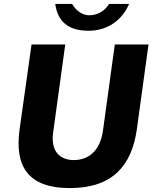

<svg xmlns="http://www.w3.org/2000/svg" viewBox="-20 -950 778 980"><path d="M639 -930H537C514 -892 474 -872 437 -872C399 -872 367 -897 348 -930H262C276 -826 345 -793 433 -793C520 -793 600 -839 639 -930ZM678 -287 738 -723H566L505 -279C489 -176 428 -133 357 -133C287 -133 236 -176 252 -279L313 -723H141L80 -290C55 -108 116 10 337 10C557 10 652 -108 678 -287Z"/></svg>

Font: United Sans ExtraBold
Style: Italic
Weight: 800
Italic angle: -8°
Designer: Pablo Impallari, Rodrigo Fuenzalida (Modified by Dan O. Williams)
Version: Version 1.000;PS 001.000;hotconv 1.0.88;makeotf.lib2.5.64775